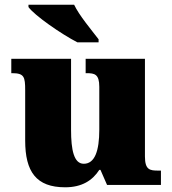

<svg xmlns="http://www.w3.org/2000/svg" viewBox="-20 -786 731 816"><path d="M309 -606H399V-619C370 -657 316 -721 295 -766H101V-756C126 -721 239 -642 309 -606ZM257 10C328 10 373 -19 402 -64H407L435 0H664V-61H652C617 -61 596 -64 596 -121V-536H344V-475H348C382 -475 402 -471 402 -417V-235C402 -145 383 -90 336 -90C294 -90 282 -149 282 -234V-536H28V-475H32C83 -475 87 -459 87 -402V-189C87 -56 134 10 257 10Z"/></svg>

Font: Noto Serif Georgian Black
Style: Regular
Weight: 900
Designer: Monotype Design Team, Akaki Razmadze
Foundry: Google LLC
Version: Version 2.003